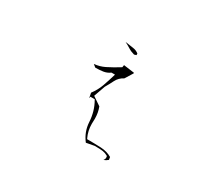

<svg xmlns="http://www.w3.org/2000/svg" viewBox="-127 -934 1255 1133"><g transform="rotate(30 500.0 -367.0)"><path d="M673.8 -32.7Q689.5 -37.6 702.1 -48.8L699.2 -66.9Q666 -86.4 623.5 -88.4Q581.1 -90.3 534.2 -90.3H529.8L527.3 -94.7Q507.8 -135.7 507.8 -182.6Q507.8 -190.9 508.3 -199.7Q508.8 -208.5 508.8 -217.3Q508.8 -258.3 495.1 -293.9L437.5 -333L464.8 -410.2Q480 -436 494.6 -465.3Q509.8 -495.6 540 -510.7L573.2 -564L572.3 -567.9L500.5 -577.6H499.5L497.1 -562Q453.6 -534.7 413.1 -514.6Q379.4 -498 341.8 -494.6L359.9 -480Q388.2 -480 412.4 -483.6Q436.5 -487.3 455.6 -501L457.5 -502.4H481.4Q466.8 -452.6 452.9 -413.8Q439 -375 412.1 -339.4L413.6 -333.5L418.5 -308.1L420.4 -308.6V-316.9H450.7L452.6 -313Q485.8 -254.9 489.7 -184.6Q493.2 -120.1 533.2 -68.4L588.4 -78.6H588.9Q628.9 -78.6 645 -75.7Q662.6 -72.8 677.7 -64L680.2 -62.5Q681.6 -55.7 681.6 -53.2Q681.6 -50.8 681.4 -47.9Q681.2 -44.9 679.2 -40.8Q677.2 -36.6 673.8 -32.7ZM439.5 -700.7Q460 -690.4 477.8 -679Q495.6 -667.5 519.5 -661.1L533.7 -665.5V-675.8Q518.1 -689.5 492.7 -692.9Q463.4 -696.8 439.5 -700.7Z"/></g></svg>

Font: Bakudai
Style: ExtraLight
Weight: 200
Version: Version 1.48